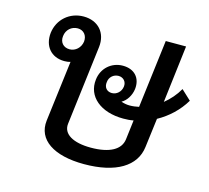

<svg xmlns="http://www.w3.org/2000/svg" viewBox="-94 -736 935 858"><g transform="rotate(15 373.5 -307.5)"><path d="M363 11C510 11 598 -43 609 -134L626 -269C675 -296 718 -336 747 -385L702 -427C685 -397 662 -371 636 -350L668 -615H574L535 -300C521 -297 507 -295 492 -295C478 -295 464 -298 453 -302C475 -314 493 -341 497 -372C503 -424 472 -459 418 -459C366 -459 323 -422 317 -368C307 -288 375 -231 480 -231C496 -231 512 -232 527 -235L516 -145C510 -96 460 -68 373 -68C292 -68 242 -96 248 -145L293 -512C301 -579 259 -626 192 -626C127 -626 76 -581 68 -518C61 -455 98 -411 159 -411C169 -411 178 -412 187 -415L152 -134C141 -43 223 11 363 11ZM125 -518C128 -547 151 -568 180 -568C207 -568 225 -547 222 -518C218 -489 195 -468 168 -468C139 -468 121 -489 125 -518ZM367 -370C369 -393 388 -410 411 -410C433 -410 449 -393 446 -370C443 -345 423 -328 401 -328C378 -328 363 -345 367 -370Z"/></g></svg>

Font: TPK Tissa Web Medium
Style: Italic
Weight: 500
Italic angle: -7°
Designer: Jacques Le Bailly, Suppakit Chalermlarp | Katatrad Co.,Ltd.
Foundry: Jacques Le Bailly, Cadson Demak Co.,Ltd.
Version: Version 5.000;Glyphs 3.1.2 (3151)